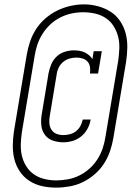

<svg xmlns="http://www.w3.org/2000/svg" viewBox="-20 -780 640 877"><path d="M269 -130Q245 -130 222.5 -137.5Q200 -145 186 -163Q172 -181 169 -205Q166 -229 170 -254L202 -447Q206 -467 214.5 -487Q223 -507 239 -522Q255 -537 276 -543.5Q297 -550 317 -550Q330 -550 342.5 -548Q355 -546 366 -541Q377 -536 386.5 -528Q396 -520 402 -510L408 -546H445L428 -444H391Q393 -459 391 -473.5Q389 -488 380.5 -498Q372 -508 358 -512.5Q344 -517 330 -517Q330 -517 329.5 -517Q329 -517 329 -517Q313 -517 297.5 -512.5Q282 -508 269 -497.5Q256 -487 248.5 -472Q241 -457 239 -441L207 -248Q204 -232 205.5 -216Q207 -200 215.5 -187Q224 -174 238.5 -168.5Q253 -163 269 -163Q284 -163 299.5 -167Q315 -171 327.5 -181Q340 -191 347.5 -205Q355 -219 358 -234H394Q391 -213 380 -192.5Q369 -172 351.5 -157.5Q334 -143 312.5 -136.5Q291 -130 269 -130ZM236 77Q203 77 171.5 70Q140 63 114 46Q88 29 70.5 3Q53 -23 45.5 -53.5Q38 -84 38.5 -117Q39 -150 44 -182L102 -529Q107 -559 117 -589Q127 -619 144.5 -646.5Q162 -674 187.5 -696Q213 -718 242 -732Q271 -746 302 -753Q333 -760 364 -760Q396 -760 427.5 -751.5Q459 -743 485 -726.5Q511 -710 528.5 -684Q546 -658 554 -627.5Q562 -597 561.5 -564Q561 -531 556 -498L498 -151Q493 -121 483 -91Q473 -61 455.5 -33.5Q438 -6 412.5 16Q387 38 358 52Q329 66 297.5 71.5Q266 77 236 77ZM237 44Q263 44 290 39Q317 34 342.5 21.5Q368 9 389.5 -10.5Q411 -30 426 -54Q441 -78 449.5 -104Q458 -130 462 -157L520 -503Q524 -531 525 -559Q526 -587 519.5 -612.5Q513 -638 499 -660.5Q485 -683 463 -697.5Q441 -712 414.5 -718Q388 -724 360 -724Q333 -724 307 -718.5Q281 -713 256 -700.5Q231 -688 210 -668.5Q189 -649 174 -625Q159 -601 150.5 -575.5Q142 -550 138 -523L80 -177Q76 -150 75 -122Q74 -94 80 -68.5Q86 -43 100 -20.5Q114 2 135 16.5Q156 31 182.5 37.5Q209 44 237 44Z"/></svg>

Font: Iosevka Curly Slab XLtExObl
Style: Regular
Weight: 200
Width: 7
Italic angle: -9°
Monospace: yes
Designer: Belleve Invis
Foundry: Belleve Invis
Version: Version 11.0.0; ttfautohint (v1.8.3)